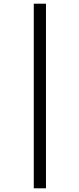

<svg xmlns="http://www.w3.org/2000/svg" viewBox="-20 -731 430 1040"><path d="M163 289V-711H229V289Z"/></svg>

Font: EauTestInfant Medium
Style: Regular
Weight: 500
Designer: Christian Thalmann (Catharsis Fonts)
Version: Version 0.001;PS 000.001;hotconv 1.0.88;makeotf.lib2.5.64775